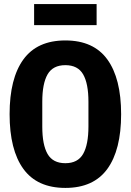

<svg xmlns="http://www.w3.org/2000/svg" viewBox="-20 -908 640 940"><path d="M27 -349Q27 -524 94.5 -617Q162 -710 300 -710Q438 -710 505.5 -617Q573 -524 573 -349Q573 -174 505.5 -81Q438 12 300 12Q162 12 94.5 -81Q27 -174 27 -349ZM413 -289V-410Q413 -499 387 -544Q361 -589 300 -589Q239 -589 213 -544Q187 -499 187 -410V-288Q187 -199 213 -154Q239 -109 300 -109Q361 -109 387 -154.5Q413 -200 413 -289ZM147 -888H453V-785H147Z"/></svg>

Font: iA Writer Quattro V
Style: Regular
Weight: 400
Designer: Mike Abbink, Paul van der Laan, Pieter van Rosmalen, Oliver Reichenstein
Foundry: Information Architects Inc.
Version: Version 2.000